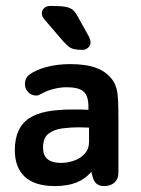

<svg xmlns="http://www.w3.org/2000/svg" viewBox="-20 -617 475 647"><path d="M278 -247Q259 -248 250 -248Q241 -248 236 -248Q231 -248 225 -248Q173 -248 137.5 -241Q102 -234 79 -219Q30 -187 30 -111Q30 -52 64 -21Q98 10 164 10Q207 10 236.5 -1.5Q266 -13 288 -38Q293 -10 303 0Q313 10 330 10Q353 10 366 -2Q379 -14 379 -35V-226Q379 -280 375.5 -304.5Q372 -329 360 -346Q341 -374 306 -387.5Q271 -401 217 -401Q173 -401 136 -391Q99 -381 77 -364Q64 -353 64 -334Q64 -318 75 -306.5Q86 -295 102 -295Q109 -295 118 -300Q136 -311 159.5 -317Q183 -323 205 -323Q245 -323 261.5 -308.5Q278 -294 278 -257ZM280 -187V-138Q280 -115 265.5 -99Q251 -83 229 -75.5Q207 -68 186 -68Q125 -68 125 -119Q125 -153 144 -167Q163 -181 191 -184.5Q219 -188 245 -188Q259 -188 264 -187.5Q269 -187 280 -187ZM131 -550 192 -479Q203 -467 211 -460.5Q219 -454 229.5 -451.5Q240 -449 258 -449Q269 -449 277 -456.5Q285 -464 285 -474Q285 -482 280 -493L241 -563Q234 -576 225.5 -583.5Q217 -591 200.5 -594Q184 -597 151 -597Q137 -597 129 -590Q121 -583 121 -571Q121 -562 131 -550Z"/></svg>

Font: Beiruti SemiBold
Style: Regular
Weight: 600
Designer: Arlette Boutros
Foundry: Boutros
Version: Version 1.41